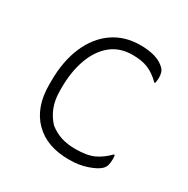

<svg xmlns="http://www.w3.org/2000/svg" viewBox="-130 -652 761 777"><g transform="rotate(30 250.0 -263.0)"><path d="M311 -536Q391 -536 427 -500Q435 -492 438 -482Q441 -472 441 -458Q441 -447 438 -433H434Q406 -461 376.5 -473.5Q347 -486 303 -486Q243 -486 202.5 -452.5Q162 -419 141 -360.5Q120 -302 120 -228V-212Q120 -132 170 -79Q197 -58 226 -49Q255 -40 292 -40Q346 -40 378 -55Q410 -70 438 -99H442Q443 -96 443.5 -92Q444 -88 444 -82Q444 -66 441 -53.5Q438 -41 429 -32Q413 -16 375 -3Q337 10 293 10Q188 11 129 -48Q70 -107 70 -213V-228Q70 -322 99.5 -391Q129 -460 183 -498Q237 -536 311 -536Z"/></g></svg>

Font: Recursive Sn Csl St Lt
Style: Regular
Weight: 300
Version: Version 1.079;hotconv 1.0.112;makeotfexe 2.5.65598; ttfautoh